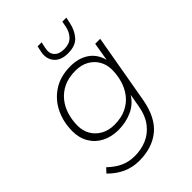

<svg xmlns="http://www.w3.org/2000/svg" viewBox="-253 -810 1115 1115"><g transform="rotate(-45 304.5 -252.0)"><path d="M217 192Q163 192 116 171Q69 150 29 109L54 82Q93 119 132 136.5Q171 154 218 154Q270 154 315.5 135Q361 116 393.5 74.5Q426 33 438 -34L452 -115Q423 -67 371 -43.5Q319 -20 258 -20Q202 -20 157.5 -42.5Q113 -65 88 -107Q63 -149 63 -204Q63 -279 93 -341.5Q123 -404 181 -442Q239 -480 323 -480Q388 -480 434.5 -449Q481 -418 497 -357L516 -470H557L482 -42Q460 80 391.5 136Q323 192 217 192ZM263 -58Q320 -58 361 -78Q402 -98 428 -131.5Q454 -165 466.5 -207.5Q479 -250 479 -295Q479 -336 460 -369Q441 -402 406.5 -421.5Q372 -441 325 -441Q267 -441 226.5 -421.5Q186 -402 159 -368.5Q132 -335 119.5 -292.5Q107 -250 107 -205Q107 -164 126 -131Q145 -98 180 -78Q215 -58 263 -58ZM365 -542Q307 -542 279 -575.5Q251 -609 261 -659L269 -696H302L294 -659Q285 -620 305 -597.5Q325 -575 366 -575Q410 -575 433.5 -598.5Q457 -622 465 -659L472 -696H505L497 -659Q487 -610 457.5 -576Q428 -542 365 -542Z"/></g></svg>

Font: Gantari ExtraLight
Style: Italic
Weight: 250
Italic angle: -10°
Designer: Anugrah Pasau
Foundry: Lafontype
Version: Version 1.000